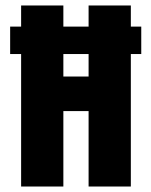

<svg xmlns="http://www.w3.org/2000/svg" viewBox="-20 -680 552 700"><path d="M17 -583H495V-483H17ZM303 0V-660H457V0ZM57 0V-660H211V0ZM151 -275V-401H370V-275Z"/></svg>

Font: Bricolage Grotesque 72pt Condensed ExtraBold
Style: Regular
Weight: 800
Width: 3
Designer: Mathieu Triay
Foundry: Atelier Triay
Version: Version 1.001;gftools[0.9.33.dev8+g029e19f]